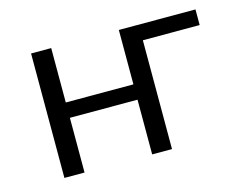

<svg xmlns="http://www.w3.org/2000/svg" viewBox="-67 -515 783 617"><g transform="rotate(-15 324.5 -207.0)"><path d="M78 -414H145V-233H370V-414H625V-362H436V0H370V-182H145V0H78Z"/></g></svg>

Font: QiushuiShotai Bright
Style: Regular
Weight: 400
Designer: Christian Thalmann (Catharsis Fonts)
Version: Version 1.250;